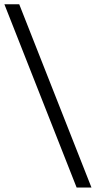

<svg xmlns="http://www.w3.org/2000/svg" viewBox="-29 -713 466 885"><path d="M324.2 151.4 -8.8 -693.4H59.6L392.6 151.4Z"/></svg>

Font: Abhaya Libre SemiBold
Style: Regular
Weight: 600
Designer: Pushpananda Ekanayake, Sol Matas, Pathum Egodawatta
Foundry: Mooniak
Version: Version 1.050 ; ttfautohint (v1.6)